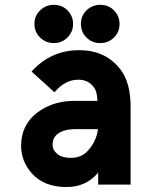

<svg xmlns="http://www.w3.org/2000/svg" viewBox="-20 -751 626 781"><path d="M511.2 0H379.4V-48.8Q330.6 9.8 250.5 9.8Q159.7 9.8 110.4 -44.9Q65.9 -94.2 65.9 -157.7Q65.9 -249.5 142.6 -300.8Q202.6 -340.8 283.7 -340.8H376.5Q374.5 -377.4 364.3 -392.6Q341.3 -426.8 298.8 -426.8Q243.7 -426.8 201.7 -375.5L108.4 -460Q187 -546.9 301.8 -546.9Q412.6 -546.9 472.7 -464.8Q511.2 -412.1 511.2 -315.9ZM378.4 -225.6H285.2Q240.2 -225.6 214.4 -206.1Q193.8 -190.4 193.8 -162.1Q193.8 -139.6 215.3 -123Q233.9 -108.9 268.1 -108.9Q311 -108.9 336.9 -137.2Q372.6 -176.3 378.4 -225.6ZM387.7 -731.4Q420.9 -731.4 442.9 -709.5Q466.3 -686 466.3 -653.8Q466.3 -620.6 443.4 -598.1Q419.9 -575.7 387.7 -575.7Q355 -575.7 332.5 -597.7Q309.1 -620.1 309.1 -653.8Q309.1 -687 332.5 -709.5Q356 -731.4 387.7 -731.4ZM198.7 -731.4Q231.9 -731.4 253.9 -709.5Q277.3 -686 277.3 -653.8Q277.3 -621.1 254.4 -598.4Q231.4 -575.7 198.7 -575.7Q167 -575.7 144 -597.7Q120.1 -620.1 120.1 -653.8Q120.1 -687 144 -709.5Q167 -731.4 198.7 -731.4Z"/></svg>

Font: Consola Mono
Style: Bold
Weight: 700
Monospace: yes
Designer: Wojciech Kalinowski "wmk69" (wmk69@o2.pl)
Foundry: Wojciech Kalinowski "wmk69" (wmk69@o2.pl)
Version: Version 2.1.0